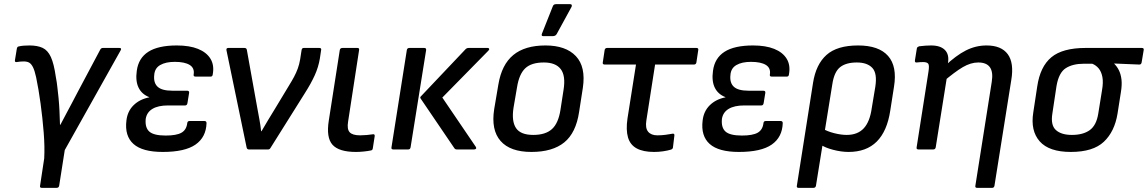

<svg xmlns="http://www.w3.org/2000/svg" viewBox="-20 -720 5530 925"><path d="M181 185Q171 185 173 175L193 43Q196 -13 190.5 -82Q185 -151 175.5 -221Q166 -291 154 -348Q147 -380 139 -396Q131 -412 121 -418Q111 -424 94 -424Q78 -424 60 -421Q50 -420 52 -430L61 -485Q63 -495 69 -496Q81 -499 94 -500Q107 -501 122 -501Q160 -501 185 -489.5Q210 -478 225 -445.5Q240 -413 249 -349Q254 -324 256.5 -299Q259 -274 262 -249Q265 -218 266.5 -186.5Q268 -155 269 -119H271Q284 -144 298.5 -171Q313 -198 327 -224.5Q341 -251 354 -276L463 -481Q467 -489 476 -489H555Q568 -489 561 -477L292 3L265 175Q263 185 253 185Z M764 12Q666 12 623 -26.5Q580 -65 589 -139Q594 -184 623.5 -213Q653 -242 699 -251V-252Q663 -266 647.5 -298Q632 -330 639 -379Q647 -440 694.5 -470.5Q742 -501 832 -501Q893 -501 934 -484.5Q975 -468 994 -437Q1013 -406 1005 -362Q1004 -351 995 -351H922Q911 -351 913 -361Q918 -392 894 -407Q870 -422 822 -422Q778 -422 751.5 -406.5Q725 -391 723 -358Q719 -321 739.5 -302Q760 -283 810 -283H881Q893 -283 891 -272L883 -223Q881 -212 872 -212H789Q742 -212 714.5 -195.5Q687 -179 682 -147Q678 -105 699.5 -86Q721 -67 778 -67Q830 -67 854 -80.5Q878 -94 882 -126Q883 -137 893 -137H965Q975 -137 975 -127Q973 -59 922 -23.5Q871 12 764 12Z M1179 0Q1170 0 1168 -10L1071 -478Q1069 -489 1080 -489H1157Q1167 -489 1169 -481L1219 -203Q1224 -175 1229.5 -146Q1235 -117 1238 -88H1240Q1256 -115 1272.5 -143Q1289 -171 1306 -198L1373 -309Q1386 -330 1396.5 -349.5Q1407 -369 1414.5 -389.5Q1422 -410 1426 -434L1433 -479Q1435 -489 1443 -489H1518Q1530 -489 1527 -478L1521 -438Q1514 -396 1496 -356.5Q1478 -317 1448 -270L1283 -7Q1279 0 1272 0Z M1695 12Q1613 12 1582 -22.5Q1551 -57 1564 -139L1617 -479Q1619 -489 1630 -489H1702Q1712 -489 1710 -479L1657 -134Q1651 -98 1664.5 -83Q1678 -68 1715 -68Q1730 -68 1746.5 -69.5Q1763 -71 1776 -73Q1787 -75 1785 -63L1776 -5Q1775 4 1766 5Q1752 8 1732 10Q1712 12 1695 12Z M2181 0Q2173 0 2169 -6L2006 -246Q2003 -251 2007 -255L2223 -483Q2229 -489 2238 -489H2329Q2335 -489 2336.5 -485Q2338 -481 2333 -476L2111 -250L2272 -13Q2276 -7 2273 -3.5Q2270 0 2264 0ZM1875 0Q1864 0 1866 -10L1940 -479Q1942 -489 1952 -489H2024Q2034 -489 2033 -479L1958 -10Q1956 0 1947 0Z M2540 12Q2438 12 2391.5 -41Q2345 -94 2361 -195L2381 -313Q2397 -409 2453 -455Q2509 -501 2608 -501Q2706 -501 2754.5 -449.5Q2803 -398 2788 -297L2770 -181Q2755 -80 2698.5 -34Q2642 12 2540 12ZM2549 -70Q2608 -70 2639 -98Q2670 -126 2680 -190L2695 -287Q2706 -355 2681.5 -387Q2657 -419 2600 -419Q2540 -419 2510.5 -391Q2481 -363 2471 -300L2454 -201Q2444 -136 2466 -103Q2488 -70 2549 -70ZM2596 -546Q2591 -546 2590 -549.5Q2589 -553 2591 -558L2643 -689Q2645 -695 2649 -697.5Q2653 -700 2659 -700H2727Q2733 -700 2734.5 -695.5Q2736 -691 2733 -686L2662 -556Q2656 -546 2644 -546Z M3131 12Q3079 12 3047.5 -5Q3016 -22 3005.5 -58Q2995 -94 3003 -149L3044 -409H2894Q2882 -409 2884 -419L2893 -479Q2895 -489 2905 -489H3335Q3346 -489 3344 -479L3335 -419Q3333 -409 3323 -409H3136L3094 -140Q3088 -103 3102.5 -85.5Q3117 -68 3147 -68Q3167 -68 3186 -70.5Q3205 -73 3221 -76Q3230 -77 3229 -67L3222 -9Q3221 -2 3212 1Q3195 6 3174 9Q3153 12 3131 12Z M3540 12Q3442 12 3399 -26.5Q3356 -65 3365 -139Q3370 -184 3399.5 -213Q3429 -242 3475 -251V-252Q3439 -266 3423.5 -298Q3408 -330 3415 -379Q3423 -440 3470.5 -470.5Q3518 -501 3608 -501Q3669 -501 3710 -484.5Q3751 -468 3770 -437Q3789 -406 3781 -362Q3780 -351 3771 -351H3698Q3687 -351 3689 -361Q3694 -392 3670 -407Q3646 -422 3598 -422Q3554 -422 3527.5 -406.5Q3501 -391 3499 -358Q3495 -321 3515.5 -302Q3536 -283 3586 -283H3657Q3669 -283 3667 -272L3659 -223Q3657 -212 3648 -212H3565Q3518 -212 3490.5 -195.5Q3463 -179 3458 -147Q3454 -105 3475.5 -86Q3497 -67 3554 -67Q3606 -67 3630 -80.5Q3654 -94 3658 -126Q3659 -137 3669 -137H3741Q3751 -137 3751 -127Q3749 -59 3698 -23.5Q3647 12 3540 12Z M3827 185Q3817 185 3819 175L3897 -321Q3911 -410 3962 -455.5Q4013 -501 4114 -501Q4214 -501 4258.5 -450.5Q4303 -400 4287 -302L4269 -187Q4254 -88 4204 -38Q4154 12 4068 12Q4033 12 3993 1.5Q3953 -9 3931 -25L3940 -102Q3965 -87 3998.5 -78.5Q4032 -70 4059 -70Q4112 -70 4141.5 -102Q4171 -134 4180 -200L4197 -302Q4207 -367 4182.5 -393Q4158 -419 4108 -419Q4056 -419 4027.5 -396.5Q3999 -374 3990 -315L3911 175Q3909 185 3899 185Z M4687 185Q4677 185 4679 175L4758 -326Q4773 -419 4693 -419Q4657 -419 4618.5 -396.5Q4580 -374 4519 -322L4531 -401Q4586 -453 4633.5 -477Q4681 -501 4733 -501Q4804 -501 4835 -459Q4866 -417 4852 -334L4771 175Q4769 185 4760 185ZM4405 0Q4394 0 4396 -10L4453 -374Q4458 -405 4452 -413Q4446 -421 4427 -421Q4421 -421 4412.5 -420.5Q4404 -420 4396 -419Q4386 -418 4388 -430L4397 -486Q4398 -491 4400.5 -493Q4403 -495 4408 -497Q4422 -499 4438.5 -500Q4455 -501 4466 -501Q4511 -501 4532.5 -479Q4554 -457 4547 -416L4544 -396L4543 -355L4488 -10Q4486 0 4476 0Z M5139 12Q5034 12 4989 -39Q4944 -90 4958 -178L4977 -303Q4991 -399 5045 -444Q5099 -489 5210 -489H5481Q5492 -489 5490 -479L5480 -419Q5478 -409 5469 -409L5348 -414V-413Q5362 -399 5371 -380.5Q5380 -362 5383 -336.5Q5386 -311 5380 -275L5364 -173Q5350 -86 5298 -37Q5246 12 5139 12ZM5144 -70Q5198 -70 5230 -93Q5262 -116 5271 -172L5289 -284Q5296 -323 5291 -349Q5286 -375 5273 -390.5Q5260 -406 5242 -413H5202Q5148 -413 5114.5 -391.5Q5081 -370 5070 -306L5050 -173Q5041 -117 5067 -93.5Q5093 -70 5144 -70Z"/></svg>

Font: Sofia Sans Medium
Style: Italic
Weight: 500
Italic angle: -9°
Version: Version 4.101